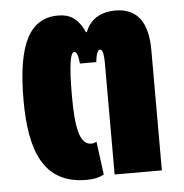

<svg xmlns="http://www.w3.org/2000/svg" viewBox="-45 -602 628 656"><g transform="rotate(-5 268.5 -274.0)"><path d="M226 10C252 10 268 6 286 -3L271 -117C265 -114 259 -112 253 -112C213 -112 201 -171 201 -279C201 -389 209 -429 222 -429C228 -429 234 -424 238 -388H294C298 -423 304 -429 311 -429C318 -429 323 -418 323 -378V0H485V-412C485 -506 451 -558 373 -558C335 -558 290 -544 271 -493H268C245 -543 216 -558 178 -558C81 -558 35 -474 35 -280C35 -105 79 10 226 10Z"/></g></svg>

Font: Noto Sans Thai ExtCond Blk
Style: Regular
Weight: 900
Width: 2
Designer: Monotype Design Team
Foundry: Monotype Imaging Inc.
Version: Version 2.002